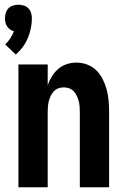

<svg xmlns="http://www.w3.org/2000/svg" viewBox="-20 -793 540 813"><path d="M58 0V-520H182V-432Q189 -452 200 -470Q211 -488 227 -501.5Q243 -515 263 -521.5Q283 -528 304 -528Q327 -528 349.5 -519.5Q372 -511 388.5 -494.5Q405 -478 415.5 -456.5Q426 -435 432 -412.5Q438 -390 440 -366.5Q442 -343 442 -320V0H318V-320Q318 -332 317 -343.5Q316 -355 313 -366Q310 -377 305 -387.5Q300 -398 292 -406.5Q284 -415 273 -419Q262 -423 250 -423Q238 -423 227 -419Q216 -415 208 -406.5Q200 -398 195 -387.5Q190 -377 187 -366Q184 -355 183 -343.5Q182 -332 182 -320V0ZM47 -562 2 -605Q14 -616 23.5 -630.5Q33 -645 39 -661Q30 -663 22.5 -668.5Q15 -674 10 -681.5Q5 -689 3 -698Q1 -707 1 -716Q1 -727 4.5 -738.5Q8 -750 16 -758Q24 -766 35.5 -769.5Q47 -773 58 -773Q69 -773 80.5 -769.5Q92 -766 100 -758Q108 -750 111.5 -738.5Q115 -727 115 -716Q115 -694 110.5 -672.5Q106 -651 97.5 -631Q89 -611 76 -593.5Q63 -576 47 -562Z"/></svg>

Font: Iosevka Extrabold
Style: Regular
Weight: 800
Monospace: yes
Designer: Belleve Invis
Foundry: Belleve Invis
Version: Version 32.5.0; ttfautohint (v1.8.4)